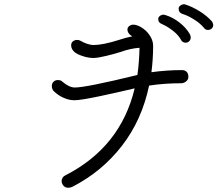

<svg xmlns="http://www.w3.org/2000/svg" viewBox="-20 -874 1040 904"><path d="M867 -512Q867 -499 856 -490.5Q845 -482 833 -482Q753 -482 682 -471Q648 -309 554.5 -188Q461 -67 322 5Q312 10 301 10Q287 10 278.5 0Q270 -10 270 -22Q272 -41 287 -48Q548 -181 614 -458Q535 -439 447 -420.5Q359 -402 330 -402Q306 -402 280.5 -413Q255 -424 234 -444Q224 -454 224 -469Q224 -481 232 -489Q240 -497 252 -497Q267 -497 273 -490Q306 -462 332 -462Q386 -462 627 -521Q635 -577 637 -649Q594 -646 550 -630Q522 -621 481 -611Q440 -601 420 -601Q397 -601 372 -609Q347 -617 333 -627Q315 -642 315 -660Q315 -673 323.5 -679.5Q332 -686 343 -686Q353 -686 361 -681Q372 -674 389.5 -668Q407 -662 420 -662Q464 -662 540 -686Q569 -696 603 -703L598 -706Q590 -711 585 -718.5Q580 -726 580 -735Q580 -744 587.5 -750.5Q595 -757 606 -758Q613 -758 621 -756Q637 -752 656 -738Q675 -724 688 -702.5Q701 -681 701 -658Q701 -596 693 -534Q765 -544 838 -544Q850 -544 858.5 -536Q867 -528 867 -512ZM941 -742Q923 -764 893.5 -782.5Q864 -801 840 -808Q821 -814 821 -834Q821 -841 828 -847Q835 -853 844 -854Q850 -854 852 -853Q884 -843 919 -821.5Q954 -800 978 -773Q982 -768 984 -757Q984 -746 976.5 -739.5Q969 -733 960 -733Q947 -733 941 -742ZM832 -687Q820 -709 794.5 -729Q769 -749 744 -760Q734 -764 729.5 -769.5Q725 -775 725 -785Q725 -793 733 -799Q741 -805 750 -805Q753 -805 762 -802Q794 -792 825 -768Q856 -744 874 -713Q878 -705 878 -698Q878 -687 871 -680Q864 -673 854 -673Q847 -673 841 -676.5Q835 -680 832 -687Z"/></svg>

Font: Tsukimi Rounded
Style: Regular
Weight: 400
Designer: Takashi Funayama
Foundry: Takashi Funayama
Version: Version 1.032; ttfautohint (v1.8.3)